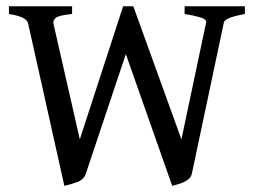

<svg xmlns="http://www.w3.org/2000/svg" viewBox="-20 -586 822 619"><path d="M769.5 -541Q730 -533.2 716.3 -526.6Q702.6 -520 701.7 -513.2L598.6 -26.4Q596.2 -13.7 584.2 -5.6Q572.3 2.4 558.1 6.8Q543.9 11.2 535.2 13.2L385.7 -411.6L256.8 -26.4Q250.5 -6.8 228.3 1.2Q206.1 9.3 187.5 13.2L70.8 -509.8Q68.4 -521 54.4 -528.3Q40.5 -535.6 8.8 -541V-565.9H212.4V-541Q168.5 -536.6 159.4 -528.1Q150.4 -519.5 152.3 -509.8L237.3 -136.7L377 -565.9H409.7L564.9 -136.7L644.5 -513.2Q646.5 -523.9 626 -530Q605.5 -536.1 575.2 -541V-565.9H769.5Z"/></svg>

Font: Dai Banna SIL
Style: Regular
Weight: 400
Designer: Victor Gaultney
Foundry: SIL International
Version: Version 4.000